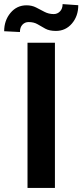

<svg xmlns="http://www.w3.org/2000/svg" viewBox="-58 -920 403 940"><path d="M210.9 -710.9V0H76.7V-710.9ZM248.5 -899.9 325.2 -894.5Q325.2 -841.3 294.2 -804.9Q263.2 -768.6 215.8 -768.6Q184.1 -768.6 164.1 -779.5Q144 -790.5 126 -801.3Q107.9 -812 82 -812Q64 -812 51.8 -799.1Q39.6 -786.1 39.6 -763.2L-37.6 -767.1Q-37.6 -819.8 -6.6 -856.9Q24.4 -894 71.8 -894Q98.1 -894 118.9 -883.3Q139.6 -872.6 160.2 -861.8Q180.7 -851.1 205.1 -851.1Q223.1 -851.1 235.8 -864.3Q248.5 -877.4 248.5 -899.9Z"/></svg>

Font: Vazirmatn UI FD SemiBold
Style: Regular
Weight: 600
Designer: Saber Rastikerdar
Foundry: Saber Rastikerdar
Version: Version 33.003